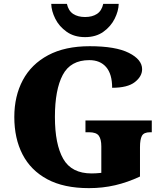

<svg xmlns="http://www.w3.org/2000/svg" viewBox="-20 -963 850 993"><path d="M440 10Q310 10 224.5 -36Q139 -82 96.5 -164.5Q54 -247 54 -358Q54 -466 98 -548.5Q142 -631 229 -677.5Q316 -724 444 -724Q578 -724 646.5 -689.5Q715 -655 715 -605Q715 -568 677.5 -538.5Q640 -509 560 -509Q560 -580 529 -616Q498 -652 442 -652Q345 -652 304.5 -575.5Q264 -499 264 -358Q264 -217 307 -141.5Q350 -66 454 -66Q476 -66 504 -69V-206Q504 -243 491 -261Q478 -279 441 -279H422V-340H765V-279H756Q724 -279 714 -260.5Q704 -242 704 -202V-50Q640 -20 575.5 -5Q511 10 440 10ZM420 -771Q364 -771 325 -798.5Q286 -826 266 -866Q246 -906 245 -943H326Q334 -907 358.5 -891Q383 -875 420 -875Q457 -875 481.5 -891Q506 -907 514 -943H594Q593 -906 573 -866Q553 -826 514.5 -798.5Q476 -771 420 -771Z"/></svg>

Font: Noto Serif Black
Style: Regular
Weight: 900
Designer: Monotype Design Team
Foundry: Monotype Imaging Inc.
Version: Version 2.014; ttfautohint (v1.8.4.7-5d5b)